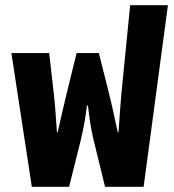

<svg xmlns="http://www.w3.org/2000/svg" viewBox="-20 -722 673 742"><path d="M103 0H247L292 -180C305 -235 311 -273 316 -314H320C325 -273 329 -233 342 -180L386 0H535L629 -702H483L449 -359C446 -316 442 -277 438 -211H435C422 -270 411 -323 401 -362L362 -517H276L238 -362C225 -308 216 -270 203 -211H200C196 -275 191 -336 188 -359L170 -517H24Z"/></svg>

Font: Noto Sans Thai UI Cond ExtBd
Style: Regular
Weight: 800
Width: 3
Designer: Monotype Design Team
Foundry: Monotype Imaging Inc.
Version: Version 2.000